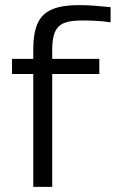

<svg xmlns="http://www.w3.org/2000/svg" viewBox="-20 -730 452 750"><path d="M304 -650C334 -650 370 -649 412 -643V-702C361 -707 329 -710 291 -710C158 -710 110 -668 110 -536V-500H27V-441H110V0H184V-441H368V-500H184V-533C184 -629 214 -650 304 -650Z"/></svg>

Font: LT Wave Light
Style: Regular
Weight: 300
Designer: Daniel Lyons
Version: Version 2.5 (Glyphs App)